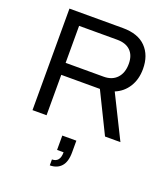

<svg xmlns="http://www.w3.org/2000/svg" viewBox="-171 -806 1069 1219"><g transform="rotate(20 363.5 -197.0)"><path d="M86 0V-686H447Q550 -686 603 -631.5Q656 -577 656 -485Q656 -415 624 -364Q592 -313 536 -290L680 0H576L442 -273H181V0ZM181 -354H438Q495 -354 527.5 -389Q560 -424 560 -485Q560 -542 528.5 -573Q497 -604 438 -604H181ZM309 292V252Q363 252 363 184H319V87H414V166Q414 230 386 261Q358 292 309 292Z"/></g></svg>

Font: Archivo
Style: Regular
Weight: 400
Designer: Hector Gatti
Foundry: Omnibus-Type
Version: Version 2.001